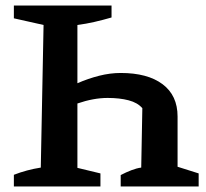

<svg xmlns="http://www.w3.org/2000/svg" viewBox="-20 -672 742 692"><path d="M30 0V-42Q76 -60 127 -68L137 -582L30 -606V-652H382V-609Q351 -600 320.5 -593Q290 -586 259 -582V-372Q298 -389 337.5 -399Q377 -409 415 -409Q512 -409 566 -368.5Q620 -328 620 -252V-71L696 -47V0H415V-41Q434 -51 453.5 -58.5Q473 -66 489 -68L493 -282Q476 -302 443.5 -310.5Q411 -319 368 -319Q317 -319 259 -299V-67L342 -47V0Z"/></svg>

Font: Piazzolla SemiBold
Style: Regular
Weight: 600
Designer: Juan Pablo del Peral
Foundry: Huerta Tipografica
Version: Version 1.330